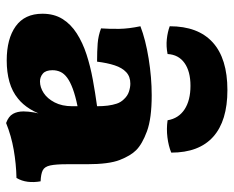

<svg xmlns="http://www.w3.org/2000/svg" viewBox="-88 -668 765 629"><g transform="rotate(90 294.5 -353.5)"><path d="M383 9Q361 1 353 -13.5Q345 -28 345 -48Q345 -63 348.5 -83.5Q352 -104 359 -123L363 -129Q352 -93 337 -69Q322 -45 303 -30Q280 -11 248.5 -2Q217 7 178 7Q107 7 66 -22.5Q25 -52 25 -110Q25 -148 42 -175.5Q59 -203 89.5 -222.5Q120 -242 158.5 -254.5Q197 -267 240.5 -275Q284 -283 328 -289Q328 -308 326 -324Q324 -340 319.5 -353.5Q315 -367 305 -377Q294 -389 280 -393.5Q266 -398 254 -398Q231 -398 216.5 -384.5Q202 -371 194 -346.5Q186 -322 182 -289Q147 -289 122 -291Q97 -293 73 -302Q75 -331 74.5 -362Q74 -393 66 -431Q110 -448 172 -458Q234 -468 292 -468Q368 -468 410 -452.5Q452 -437 472 -417Q490 -399 504 -363.5Q518 -328 518 -256V-190Q518 -154 522 -135.5Q526 -117 538 -111Q550 -105 574 -104Q578 -82 575.5 -62Q573 -42 563 -25Q517 -24 471 -16Q425 -8 383 9ZM247 -102Q266 -102 284.5 -114Q303 -126 315.5 -150Q328 -174 328 -208V-225Q294 -218 271 -209.5Q248 -201 234.5 -191Q221 -181 215.5 -169Q210 -157 210 -143Q210 -121 221 -111.5Q232 -102 247 -102ZM66 -527Q66 -620 119 -668Q172 -716 275 -716Q376 -716 428 -669.5Q480 -623 480 -532Q458 -523 430 -519.5Q402 -516 374 -520Q368 -556 338.5 -575.5Q309 -595 261 -595Q214 -595 186.5 -575.5Q159 -556 157 -520Q132 -515 108.5 -517.5Q85 -520 66 -527Z"/></g></svg>

Font: Vollkorn Black
Style: Regular
Weight: 900
Designer: Friedrich Althausen
Foundry: Friedrich Althausen
Version: Version 5.000